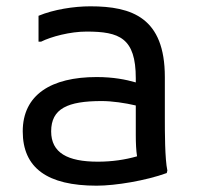

<svg xmlns="http://www.w3.org/2000/svg" viewBox="-20 -576 630 608"><path d="M502 -200V-332C502 -520 398 -556 266 -556C214 -556 150 -546 102 -526V-444H110C142 -460 202 -476 254 -476C358 -476 410 -456 410 -328V-315C379 -324 339 -332 286 -332C142 -332 52 -276 52 -160C52 -44 130 12 286 12C346 12 442 -4 508 -28L510 -36C502 -72 502 -160 502 -200ZM142 -160C142 -232 194 -256 302 -256C335 -256 376 -250 410 -242V-148C410 -123 411 -100 414 -81C376 -70 334 -64 290 -64C194 -64 142 -92 142 -160Z"/></svg>

Font: Kufam Arabic Latin Roman Normal
Style: Regular
Weight: 400
Designer: Wael Morcos & Artur Schmal
Version: Version 1.200;PS 001.200;hotconv 1.0.88;makeotf.lib2.5.64775